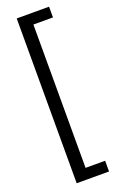

<svg xmlns="http://www.w3.org/2000/svg" viewBox="-194 -850 713 1143"><g transform="rotate(-20 162.0 -278.0)"><path d="M79 244V-800H284V-732H160V176H284V244Z"/></g></svg>

Font: Noto Sans Malayalam Condensed
Style: Regular
Weight: 400
Width: 3
Designer: Jelle Bosma - Monotype Design Team
Foundry: Monotype Imaging Inc.
Version: Version 2.104; ttfautohint (v1.8.4.7-5d5b)